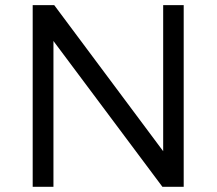

<svg xmlns="http://www.w3.org/2000/svg" viewBox="-20 -720 835 740"><path d="M106 0V-700.2H189L608.9 -137.2V-700.2H688V0H606L186 -562V0Z"/></svg>

Font: Montserrat Light
Style: Regular
Weight: 300
Designer: Julieta Ulanovsky
Foundry: Julieta Ulanovsky
Version: Version 1.000;PS 002.000;hotconv 1.0.70;makeotf.lib2.5.58329